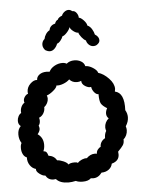

<svg xmlns="http://www.w3.org/2000/svg" viewBox="-54 -815 655 859"><g transform="rotate(-5 273.5 -385.5)"><path d="M283 0Q264 0 252 -6Q234 -2 220 -2Q181 -2 164 -22Q160 -21 153 -21Q130 -21 118 -42Q108 -41 92.5 -52.5Q77 -64 79 -75Q63 -79 52.5 -94.5Q42 -110 43 -130Q32 -134 26 -146Q20 -158 20 -173Q20 -189 25 -196Q14 -213 14 -235Q14 -258 28 -272Q17 -280 17 -296Q17 -306 22 -316Q27 -326 35 -330Q33 -344 38.5 -356.5Q44 -369 54 -375Q52 -378 52 -384Q52 -393 58.5 -402Q65 -411 73 -413Q72 -416 72 -421Q72 -442 88 -457.5Q104 -473 119 -471Q119 -485 131.5 -494.5Q144 -504 164 -504Q173 -504 178 -503Q185 -518 202 -527.5Q219 -537 237 -537Q249 -537 257 -532Q271 -544 292 -544Q309 -544 322.5 -536Q336 -528 339 -514Q355 -514 373 -502.5Q391 -491 394 -479Q418 -472 440.5 -448.5Q463 -425 463 -401Q463 -397 461 -389Q504 -380 500 -302Q509 -287 509 -270Q509 -250 496 -230Q499 -221 499 -213Q499 -201 494 -190Q489 -179 481 -173Q482 -157 475.5 -147Q469 -137 452 -120Q453 -116 453 -108Q453 -78 419 -69Q416 -53 402.5 -43Q389 -33 370 -33Q354 -11 331 -11Q324 -11 320 -12Q308 0 283 0ZM253 -89Q267 -89 268 -85Q276 -94 288 -99Q300 -104 310 -103Q327 -120 347 -120Q354 -120 357 -119Q356 -128 362 -136.5Q368 -145 376 -148Q376 -161 382.5 -170.5Q389 -180 399 -185Q399 -205 407 -217Q404 -225 404 -233Q404 -244 409 -254.5Q414 -265 423 -272Q413 -281 413 -294Q413 -306 420 -318Q400 -330 393.5 -341.5Q387 -353 387 -384Q378 -383 368.5 -394Q359 -405 357 -419Q346 -416 330.5 -425.5Q315 -435 315 -450Q307 -446 296 -446Q275 -446 262 -461Q251 -450 233.5 -443.5Q216 -437 203 -439Q202 -429 185.5 -415.5Q169 -402 156 -398Q159 -392 159 -384Q159 -374 154 -364Q149 -354 140 -347Q141 -333 133.5 -320Q126 -307 113 -302Q115 -294 115 -289Q115 -275 108 -267Q111 -260 111 -253Q111 -242 100 -229Q125 -212 125 -180Q125 -163 119 -151Q129 -150 133 -145Q137 -140 140 -129Q165 -126 177 -105Q188 -105 204.5 -98Q221 -91 226 -82Q234 -89 253 -89ZM364 -694Q376 -689 384 -675.5Q392 -662 394 -651Q412 -640 412 -624Q412 -612 397 -603Q391 -600 384 -600Q372 -600 363 -608.5Q354 -617 352 -628Q343 -632 333 -644.5Q323 -657 321 -666Q312 -665 299 -675Q286 -685 284 -694Q281 -683 269 -670Q257 -657 249 -656Q246 -647 238 -637Q230 -627 222 -625Q218 -613 208.5 -603.5Q199 -594 187 -594Q179 -594 168 -600Q163 -604 159.5 -611Q156 -618 156 -625Q156 -641 168 -651Q170 -662 177 -672.5Q184 -683 194 -688Q195 -698 202.5 -705.5Q210 -713 221 -715Q225 -728 235 -732Q236 -737 242.5 -741.5Q249 -746 255 -748Q258 -757 267 -764Q276 -771 285 -771Q295 -771 302 -764Q313 -765 321 -754.5Q329 -744 329 -732Q337 -732 350 -718.5Q363 -705 364 -694Z"/></g></svg>

Font: Pangolin
Style: Regular
Weight: 400
Designer: Kevin Burke
Foundry: Google, Inc.
Version: Version 1.101